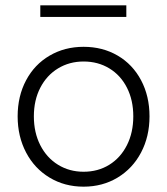

<svg xmlns="http://www.w3.org/2000/svg" viewBox="-20 -700 634 728"><path d="M46.9 -258.8Q46.9 -335.4 78.9 -395.5Q110.8 -455.6 168 -489Q225.1 -522.5 296.9 -522.5Q369.1 -522.5 426 -489.3Q482.9 -456.1 514.9 -395.8Q546.9 -335.4 546.9 -258.8Q546.9 -182.6 514.9 -121.8Q482.9 -61 425.8 -26.6Q368.7 7.8 296.9 7.8Q225.1 7.8 168 -26.6Q110.8 -61 78.9 -121.8Q46.9 -182.6 46.9 -258.8ZM485.4 -258.8Q485.4 -320.3 461.4 -367.4Q437.5 -414.6 394.5 -440.7Q351.6 -466.8 296.9 -466.8Q243.2 -466.8 200.2 -440.7Q157.2 -414.6 132.8 -367.4Q108.4 -320.3 108.4 -258.8Q108.4 -197.3 132.8 -149.4Q157.2 -101.6 200.2 -75.2Q243.2 -48.8 296.9 -48.8Q351.6 -48.8 394.3 -75.2Q437 -101.6 461.2 -149.4Q485.4 -197.3 485.4 -258.8ZM132.8 -679.7H459V-635.7H132.8Z"/></svg>

Font: Reddit Sans Fudge Light
Style: Regular
Weight: 300
Designer: Stephen Hutchings
Foundry: Reddit
Version: Version 1.013